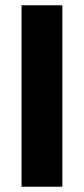

<svg xmlns="http://www.w3.org/2000/svg" viewBox="-20 -710 319 730"><path d="M62 0V-690H217V0Z"/></svg>

Font: Radio Canada Big
Style: Regular
Weight: 400
Designer: Étienne Aubert Bonn
Foundry: Coppers and Brasses
Version: Version 1.001